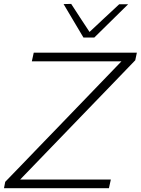

<svg xmlns="http://www.w3.org/2000/svg" viewBox="-20 -990 740 1010"><path d="M1 0 7.5 -33.5Q45 -72 92.2 -121Q139.5 -170 187.5 -220Q235.5 -270 276 -311.5L619 -667.5H147.5L157.5 -713H700L691.5 -673Q628.5 -607.5 567.2 -544Q506 -480.5 445 -417.5L86 -45.5H563L553 0ZM419 -792.5Q393 -836.5 366.5 -880.8Q340 -925 314.5 -968.5L354.5 -969.5Q378 -933 402.2 -896Q426.5 -859 451 -822Q491 -859.5 529.2 -895.2Q567.5 -931 607 -967.5H654Q608.5 -923 565 -880Q521.5 -837 476 -792.5Z"/></svg>

Font: Commissioner ExtraLight
Style: Italic
Weight: 200
Italic angle: -12°
Designer: Kostas Bartsokas
Foundry: Kostas Bartsokas
Version: Version 1.000; ttfautohint (v1.8.3)